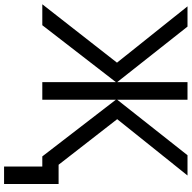

<svg xmlns="http://www.w3.org/2000/svg" viewBox="-19 -735 942 944"><g transform="rotate(90 452.0 -263.0)"><path d="M1 0H104L383.8 -361.8V0H470.2V-361.8L749 0H798.8V188H884.8V-80.1H790L565.9 -368.2L842.8 -713.9H743.2L470.2 -368.2V-713.9H383.8V-368.2L110.8 -713.9H11.2L288.1 -367.2Z"/></g></svg>

Font: Noto Reveo Sans
Style: Regular
Weight: 400
Designer: Monotype Design team
Foundry: Monotype Imaging Inc.
Version: Version 1.04